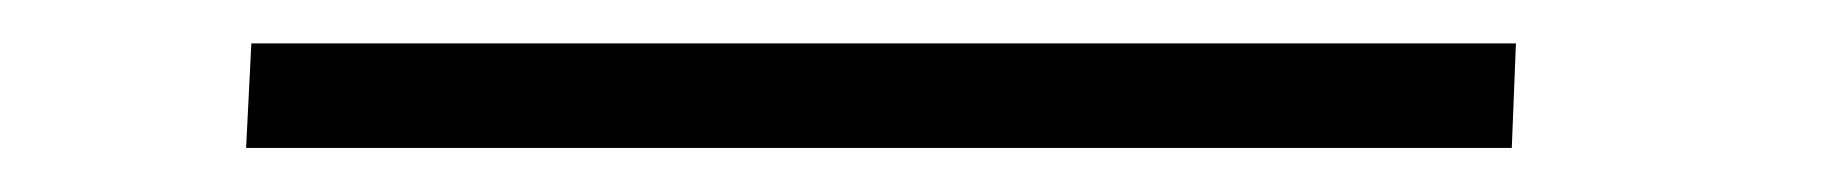

<svg xmlns="http://www.w3.org/2000/svg" viewBox="-20 128 840 88"><path d="M95.2 147.9H674.8L672.9 195.8H92.8Z"/></svg>

Font: Simonetta
Style: Regular
Weight: 400
Version: Version 1.004